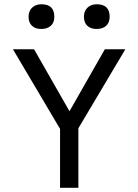

<svg xmlns="http://www.w3.org/2000/svg" viewBox="-20 -888 654 908"><path d="M332.2 -320.7 295.7 -224.9 41.2 -655H141.1ZM264 -302.9H350.7V0H264ZM285.8 -322 475.8 -655H572.8L319.7 -229.3ZM174.9 -751Q147.2 -751 131.2 -766Q115.1 -781.1 115.1 -808.9Q115.1 -835.4 131.7 -851.6Q148.4 -867.8 176 -867.8Q236.9 -867.8 236.9 -808.8Q236.9 -781 220.3 -766Q203.7 -751 174.9 -751ZM436.7 -751Q409 -751 392.9 -766Q376.9 -781.1 376.9 -808.9Q376.9 -835.4 393.5 -851.6Q410.1 -867.8 437.8 -867.8Q498.6 -867.8 498.6 -808.8Q498.6 -781 482 -766Q465.4 -751 436.7 -751Z"/></svg>

Font: Intel One Mono Light
Style: Regular
Weight: 300
Monospace: yes
Designer: Fred Shallcrass
Foundry: Frere-Jones Type LLC
Version: Version 1.004